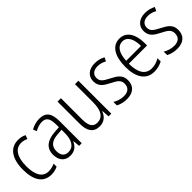

<svg xmlns="http://www.w3.org/2000/svg" viewBox="138 -1429 2194 2194"><g transform="rotate(-45 1235.5 -332.0)"><path d="M242 -56C279 -56 318 -65 346 -80V-128C315 -114 281 -105 246 -105C148 -105 104 -190 104 -328C104 -478 158 -559 251 -559C278 -559 307 -552 333 -539L350 -585C323 -600 289 -608 249 -608C123 -608 49 -507 49 -327C49 -154 114 -56 242 -56Z M593 -608C544 -608 496 -594 455 -570L473 -527C515 -550 553 -561 588 -561C654 -561 683 -523 683 -421V-380L612 -375C484 -366 413 -311 413 -205C413 -121 457 -56 546 -56C622 -56 661 -96 686 -151H688L696 -66H738V-425C738 -551 694 -608 593 -608ZM618 -333 684 -338V-282C684 -171 642 -101 559 -101C503 -101 469 -137 469 -206C469 -285 517 -326 618 -333Z M1216 -598H1161V-306C1161 -170 1117 -105 1030 -105C967 -105 934 -150 934 -252V-598H879V-242C879 -121 923 -56 1022 -56C1096 -56 1141 -101 1162 -158H1166L1172 -66H1216Z M1622 -202C1622 -289 1566 -321 1491 -360C1419 -397 1384 -419 1384 -474C1384 -529 1424 -561 1488 -561C1526 -561 1566 -549 1595 -531L1617 -576C1581 -596 1537 -608 1489 -608C1390 -608 1331 -553 1331 -473C1331 -388 1385 -355 1462 -316C1532 -281 1567 -257 1567 -200C1567 -141 1532 -105 1460 -105C1411 -105 1362 -122 1328 -144V-88C1358 -71 1404 -56 1461 -56C1565 -56 1622 -110 1622 -202Z M1888 -608C1769 -608 1707 -500 1707 -330C1707 -165 1770 -56 1906 -56C1957 -56 1998 -68 2037 -89V-141C1993 -115 1955 -104 1910 -104C1812 -104 1762 -181 1761 -328H2056V-369C2056 -500 2004 -608 1888 -608ZM1888 -561C1968 -561 2004 -478 2003 -373H1763C1770 -498 1815 -561 1888 -561Z M2435 -202C2435 -289 2379 -321 2304 -360C2232 -397 2197 -419 2197 -474C2197 -529 2237 -561 2301 -561C2339 -561 2379 -549 2408 -531L2430 -576C2394 -596 2350 -608 2302 -608C2203 -608 2144 -553 2144 -473C2144 -388 2198 -355 2275 -316C2345 -281 2380 -257 2380 -200C2380 -141 2345 -105 2273 -105C2224 -105 2175 -122 2141 -144V-88C2171 -71 2217 -56 2274 -56C2378 -56 2435 -110 2435 -202Z"/></g></svg>

Font: Noto Sans Malayalam UI Condensed Light
Style: Regular
Weight: 300
Width: 3
Designer: Jelle Bosma - Monotype Design Team
Foundry: Monotype Imaging Inc.
Version: Version 2.104